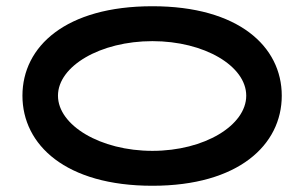

<svg xmlns="http://www.w3.org/2000/svg" viewBox="-20 -590 955 616"><path d="M52 -283C52 -125 191 6 469 6C745 6 884 -125 884 -283C884 -441 745 -570 469 -570C191 -570 52 -441 52 -283ZM166 -283C166 -378 302 -458 469 -458C636 -458 770 -378 770 -283C770 -188 636 -106 469 -106C302 -106 166 -188 166 -283Z"/></svg>

Font: Ampere
Style: SCUltExt
Weight: 400
Version: Version 1